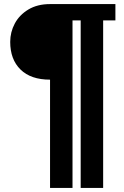

<svg xmlns="http://www.w3.org/2000/svg" viewBox="-20 -720 605 940"><path d="M225 200V-330Q131 -330 80.5 -379.5Q30 -429 30 -515Q30 -563 52.5 -605Q75 -647 119 -673.5Q163 -700 225 -700H545V-620H485V200H375V-620H335V200Z"/></svg>

Font: Cuprum
Style: Regular
Weight: 400
Designer: Jovanny Lemonad
Foundry: Jovanny Lemonad
Version: Version 3.000